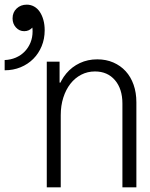

<svg xmlns="http://www.w3.org/2000/svg" viewBox="-26 -805 646 825"><path d="M175 0H235V-310Q235 -351 246 -385.5Q257 -420 276.5 -445Q296 -470 323 -484Q350 -498 382 -498Q436 -498 468 -460.5Q500 -423 500 -360V0H560V-365Q560 -407 548 -441Q536 -475 514 -499Q492 -523 461 -536.5Q430 -550 392 -550Q351 -550 317 -534Q283 -518 259 -489.5Q235 -461 221.5 -420.5Q208 -380 208 -330L238 -450H230V-540H175ZM-6 -547V-503Q31 -503 62.5 -516Q94 -529 117 -552Q140 -575 153 -606.5Q166 -638 166 -675Q166 -699 160.5 -719Q155 -739 145 -754Q135 -769 120.5 -777Q106 -785 89 -785Q63 -785 45.5 -768.5Q28 -752 28 -726Q28 -703 42.5 -687Q57 -671 78 -671Q99 -671 113 -686.5Q127 -702 127 -725L91 -741Q102 -727 108 -709Q114 -691 114 -670Q114 -644 105 -622Q96 -600 80 -583.5Q64 -567 42 -557.5Q20 -548 -6 -547Z"/></svg>

Font: CommitMonoV143 ExtLt
Style: Regular
Weight: 200
Monospace: yes
Designer: Eigil Nikolajsen
Foundry: Eigil Nikolajsen
Version: Version 1.143